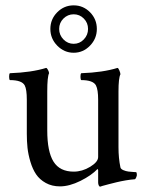

<svg xmlns="http://www.w3.org/2000/svg" viewBox="-20 -696 555 724"><path d="M196 -523.7Q169.9 -550.3 169.9 -586.9Q169.9 -623.5 195.8 -649.7Q221.7 -675.8 257.8 -675.8Q293.9 -675.8 319.6 -649.7Q345.2 -623.5 345.2 -586.9Q345.2 -550.3 319.3 -523.7Q293.5 -497.1 257.8 -497.1Q222.2 -497.1 196 -523.7ZM219.2 -626Q203.1 -609.9 203.1 -586.9Q203.1 -564 219.2 -547.4Q235.4 -530.8 257.8 -530.8Q280.3 -530.8 296.1 -547.4Q312 -564 312 -586.9Q312 -609.9 296.1 -626Q280.3 -642.1 257.8 -642.1Q235.4 -642.1 219.2 -626ZM17.1 -394Q14.6 -396.5 14.4 -406.2Q14.2 -416 17.1 -419.9Q99.6 -422.9 153.8 -439.9Q157.2 -439.9 161.1 -432.1Q165 -424.3 165 -419.9Q158.2 -406.2 158.2 -351.1V-204.1Q158.2 -124 181.9 -86.4Q205.6 -48.8 257.8 -48.8Q290 -48.8 320.1 -67.1Q350.1 -85.4 350.1 -104V-319.8Q350.1 -357.9 341.8 -374Q331.1 -394 286.1 -394Q283.7 -396.5 283.4 -406.2Q283.2 -416 286.1 -419.9Q368.7 -422.9 422.9 -439.9Q426.3 -439.9 430.2 -430.2Q434.1 -420.4 434.1 -416Q426.8 -401.4 426.8 -351.1V-141.1Q426.8 -99.6 434.1 -64.9Q435.5 -58.6 445.1 -54.4Q454.6 -50.3 464.4 -49.1Q474.1 -47.9 483.4 -47.4Q492.7 -46.9 493.2 -46.9Q496.1 -45.4 496.1 -36.1Q496.1 -33.2 493.4 -26.6Q490.7 -20 487.8 -20Q473.1 -19 454.6 -15.9Q436 -12.7 419.7 -8.8Q403.3 -4.9 389.4 -1.2Q375.5 2.4 366.7 4.9L357.9 7.8Q354.5 7.8 352.3 2.9Q350.1 -2 350.1 -7.8V-54.2L348.1 -59.1Q325.2 -34.7 283.4 -13.9Q241.7 6.8 206.1 6.8Q175.8 6.8 152.6 -6.1Q129.4 -19 116.2 -38.6Q103 -58.1 94.7 -85.9Q86.4 -113.8 83.7 -138.7Q81.1 -163.6 81.1 -191.9V-319.8Q81.1 -358.9 73.2 -374Q62.5 -394 17.1 -394Z"/></svg>

Font: Crimson
Style: Roman
Weight: 400
Version: Version 0.8